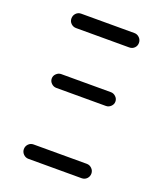

<svg xmlns="http://www.w3.org/2000/svg" viewBox="-135 -819 771 908"><g transform="rotate(20 250.0 -365.0)"><path d="M116.2 0Q101.6 0 90.8 -10.7Q80.1 -21.5 80.1 -36.1Q80.1 -50.8 90.3 -61.5Q100.6 -72.3 116.2 -72.3H383.8Q398.4 -72.3 409.2 -61.5Q419.9 -50.8 419.9 -36.1Q419.9 -21.5 409.7 -10.7Q399.4 0 383.8 0ZM375 -429.7Q388.7 -429.7 399.4 -419.4Q410.2 -409.2 410.2 -395Q410.2 -380.9 399.4 -370.6Q388.7 -360.4 375 -360.4H125Q111.3 -360.4 100.6 -370.6Q89.8 -380.9 89.8 -395Q89.8 -409.2 100.6 -419.4Q111.3 -429.7 125 -429.7ZM116.2 -658.2Q101.6 -658.2 90.8 -668.5Q80.1 -678.7 80.1 -693.8Q80.1 -709 90.3 -719.7Q100.6 -730.5 116.2 -730.5H383.8Q398.4 -730.5 409.2 -719.7Q419.9 -709 419.9 -693.8Q419.9 -678.7 409.7 -668.5Q399.4 -658.2 383.8 -658.2Z"/></g></svg>

Font: Rounded Mgen+ 2m regular
Style: Regular
Weight: 400
Designer: [Source Han Sans]
Ryoko NISHIZUKA  (kana & ideographs); Paul D. Hunt (Latin, Greek & Cyrillic); Wenlong ZHANG  (bopomofo
Version: Version 1.059.20150602